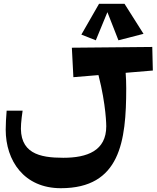

<svg xmlns="http://www.w3.org/2000/svg" viewBox="-20 -955 824 1010"><path d="M781 -708 358 -704 366 -549 498 -560C539 -401 539 -291 539 -291C539 -162 439 -125 313 -125C188 -125 78 -148 91 -305C93 -326 95 -349 99 -373H15C12 -337 10 -302 10 -273C10 -110 106 35 300 35C612 35 644 -211 644 -491C644 -518 643 -546 641 -572L784 -584ZM635 -935H501L408 -773L484 -743L545 -891L603 -743L735 -777Z"/></svg>

Font: Peralta
Style: Regular
Weight: 400
Designer: Astigmatic (AOETI)
Foundry: Astigmatic (AOETI)
Version: Version 1.000